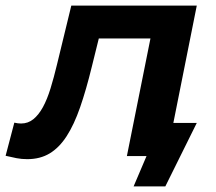

<svg xmlns="http://www.w3.org/2000/svg" viewBox="-67 -556 771 684"><path d="M-16 -119Q-3 -116 8 -116Q33 -116 52 -131.5Q71 -147 86 -174.5Q101 -202 113 -241Q125 -280 136 -326L187 -536H634L527 0H385L469 -419H285L260 -318Q240 -236 218.5 -174Q197 -112 170.5 -71Q144 -30 110 -9.5Q76 11 30 11Q10 11 -8 7.5Q-26 4 -47 -1ZM409 108 455 0H385L411 -118H634L522 108Z"/></svg>

Font: Argentum Sans Medium
Style: Italic
Weight: 500
Italic angle: -11°
Designer: Julieta Ulanovsky (font), Cristiano Sobral (main changes and remaster)
Foundry: Julieta Ulanovsky (font), Cristiano Sobral (main changes and remaster)
Version: Version 2.007;June 15, 2022;FontCreator 14.0.0.2814 64-bit; 